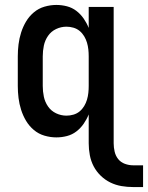

<svg xmlns="http://www.w3.org/2000/svg" viewBox="-20 -548 599 777"><path d="M519 209Q495 209 471.5 205Q448 201 426.5 190.5Q405 180 387.5 163Q370 146 359 125Q348 104 343.5 80Q339 56 339 32V-85Q331 -65 318.5 -47Q306 -29 289 -16Q272 -3 251 2.5Q230 8 208 8Q184 8 160 1Q136 -6 117 -22Q98 -38 85.5 -59Q73 -80 65.5 -103.5Q58 -127 55 -151.5Q52 -176 52 -200V-320Q52 -344 55 -368.5Q58 -393 65.5 -416.5Q73 -440 85.5 -461Q98 -482 117 -498Q136 -514 160 -521Q184 -528 208 -528Q230 -528 251 -522.5Q272 -517 289 -504Q306 -491 318.5 -473Q331 -455 339 -435V-520H440V32Q440 49 444 66Q448 83 458.5 96Q469 109 485.5 115Q502 121 519 121H559V209ZM249 -80Q263 -80 277 -84Q291 -88 302 -97Q313 -106 320.5 -118.5Q328 -131 332 -144.5Q336 -158 337.5 -172Q339 -186 339 -200V-320Q339 -334 337.5 -348Q336 -362 332 -375.5Q328 -389 320.5 -401.5Q313 -414 302 -423Q291 -432 277 -436Q263 -440 249 -440Q227 -440 207 -430.5Q187 -421 174.5 -403Q162 -385 157.5 -363.5Q153 -342 153 -320V-200Q153 -178 157.5 -156.5Q162 -135 174.5 -117Q187 -99 207 -89.5Q227 -80 249 -80Z"/></svg>

Font: Iosevka SS04 Semibold
Style: Regular
Weight: 600
Monospace: yes
Designer: Belleve Invis
Foundry: Belleve Invis
Version: Version 19.0.0; ttfautohint (v1.8.4)